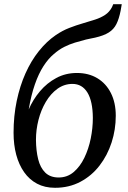

<svg xmlns="http://www.w3.org/2000/svg" viewBox="-20 -882 608 913"><path d="M559 -862 553.5 -830.5Q546 -792.5 533.5 -767.5Q521 -742.5 497.2 -727.5Q473.5 -712.5 432 -703Q422.5 -701 411.5 -698.8Q400.5 -696.5 389 -694Q363 -687.5 336.8 -679.5Q310.5 -671.5 285.2 -658.8Q260 -646 236 -625Q209.5 -603 186.5 -567.2Q163.5 -531.5 145.8 -480.5Q128 -429.5 116.5 -361.5Q137 -409 170.2 -448.2Q203.5 -487.5 247.8 -511.2Q292 -535 346 -535Q401.5 -535 443 -510Q484.5 -485 507.5 -439.2Q530.5 -393.5 530.5 -331.5Q530.5 -266 510.8 -204.8Q491 -143.5 453.5 -94.8Q416 -46 362.2 -17.5Q308.5 11 241.5 11Q193 11 156.2 -8.5Q119.5 -28 94.8 -63.2Q70 -98.5 57.2 -146Q44.5 -193.5 44.5 -250.5Q44.5 -330.5 59.5 -402Q74.5 -473.5 101.2 -533.2Q128 -593 164.8 -639Q201.5 -685 244.5 -714.5Q276.5 -736.5 309.5 -749.2Q342.5 -762 373.8 -771Q405 -780 432 -788.8Q459 -797.5 479.8 -811.2Q500.5 -825 512.5 -848L518.5 -862ZM324.5 -483Q285.5 -483 253.2 -459.8Q221 -436.5 198 -397.8Q175 -359 163 -312Q151 -265 151 -217Q151.5 -165.5 161.5 -125Q171.5 -84.5 195.2 -61.2Q219 -38 259 -38Q300 -38 330.5 -64Q361 -90 381.2 -132Q401.5 -174 411.5 -223.5Q421.5 -273 421.5 -321Q421 -400.5 395.8 -441.8Q370.5 -483 324.5 -483Z"/></svg>

Font: Merriweather 36pt
Style: Italic
Weight: 400
Italic angle: -7.8°
Version: Version 2.101